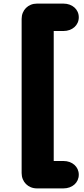

<svg xmlns="http://www.w3.org/2000/svg" viewBox="-20 -865 467 1065"><path d="M185 180H332C381 180 417 148 417 104C417 60 381 28 332 28H278V-693H332C381 -693 417 -725 417 -769C417 -813 381 -845 332 -845H185C136 -845 100 -809 100 -760V95C100 144 136 180 185 180Z"/></svg>

Font: SN Pro Black
Style: Regular
Weight: 900
Designer: Tobias Whetton
Foundry: Supernotes
Version: Version 1.001;Glyphs 3.2 (3249)